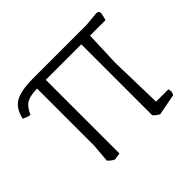

<svg xmlns="http://www.w3.org/2000/svg" viewBox="-121 -671 841 841"><g transform="rotate(-45 299.5 -250.5)"><path d="M541 -14 442 5Q425 -4 414 -17V-456H194V0L161 5Q144 -4 133 -17L140 -102V-456Q95 -455 74.5 -443Q54 -431 38 -395Q28 -396 18 -400Q8 -404 2 -407Q14 -461 50 -480.5Q86 -500 160 -500H491L556 -506Q572 -506 572 -492Q572 -486 568 -471L564 -456H468L462 -295L468 -47H544Q547 -40 547 -33Q547 -24 541 -14Z"/></g></svg>

Font: Scope One
Style: Regular
Weight: 400
Designer: Dalton Maag Ltd
Foundry: Dalton Maag Ltd
Version: Version 1.002; ttfautohint (v1.4.1) -l 11 -r 50 -G 50 -x 14 